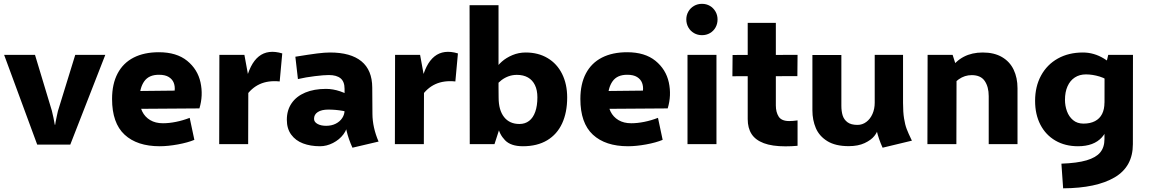

<svg xmlns="http://www.w3.org/2000/svg" viewBox="-20 -768 6121 1023"><path d="M2 -475.6H166.5L256.3 -178.2Q259.3 -168.5 265.1 -139.6Q271 -110.8 272 -103H273.9L276.4 -118.7Q279.8 -135.3 283 -151.1Q286.1 -167 288.6 -176.3L380.9 -475.6H541L354.5 2.4H178.2Z M831.1 11.2Q710.4 11.2 643.8 -50.5Q577.1 -112.3 577.1 -240.7Q577.1 -320.8 606.7 -376.7Q636.2 -432.6 692.1 -461.2Q748 -489.7 826.2 -489.7Q920.9 -489.7 977.1 -444.1Q1033.2 -398.4 1048.3 -329.1Q1063.5 -259.8 1042.5 -190.4L632.8 -187.5L637.2 -282.2L910.6 -285.2Q913.1 -307.6 905.8 -326.7Q898.4 -345.7 879.2 -357.7Q859.9 -369.6 827.6 -369.6Q773.4 -370.1 748.5 -334.7Q723.6 -299.3 723.6 -240.2Q723.6 -203.1 737.8 -174.1Q752 -145 780 -128.2Q808.1 -111.3 848.1 -111.3Q880.9 -111.3 917.5 -118.7Q954.1 -126 990.7 -140.1L1015.6 -22.9Q981 -8.3 927.7 1.5Q874.5 11.2 831.1 11.2Z M1148.9 -475.6H1282.2L1303.2 -360.8L1302.2 0H1147.9ZM1288.1 -327.1Q1310.1 -428.2 1358.9 -467.3Q1407.7 -506.3 1483.9 -483.4L1470.2 -334Q1409.2 -340.3 1363.8 -319.6Q1318.4 -298.8 1288.1 -252.4Z M1857.9 19Q1815.9 -73.2 1815.9 -160.2V-294.9Q1815.9 -333 1794.7 -350.6Q1773.4 -368.2 1731.9 -368.2Q1706.1 -368.2 1657.5 -362.3Q1608.9 -356.4 1567.4 -346.7L1553.7 -465.8Q1628.9 -478 1669.7 -483.2Q1710.4 -488.3 1738.3 -488.3Q1848.6 -488.3 1905.8 -441.4Q1962.9 -394.5 1963.4 -301.8L1964.4 -161.1Q1964.8 -88.9 1997.1 -13.7ZM1685.1 11.2Q1634.3 11.2 1594.5 -3.9Q1554.7 -19 1531.5 -50.8Q1508.3 -82.5 1508.3 -129.9Q1508.3 -180.7 1533.7 -217.8Q1559.1 -254.9 1606.2 -274.7Q1653.3 -294.4 1716.8 -294.4Q1753.9 -294.4 1792.2 -281.5Q1830.6 -268.6 1866.7 -243.2L1868.2 -160.2Q1842.8 -170.9 1805.4 -177.5Q1768.1 -184.1 1729 -184.1Q1693.4 -184.1 1673.1 -170.9Q1652.8 -157.7 1653.3 -134.3Q1653.3 -118.2 1671.4 -107.9Q1689.5 -97.7 1717.8 -97.7Q1746.6 -97.7 1768.8 -108.9Q1791 -120.1 1803.5 -139.2Q1815.9 -158.2 1815.9 -180.2L1831.1 -110.4Q1831.1 -80.6 1809.8 -52.2Q1788.6 -23.9 1754.4 -6.3Q1720.2 11.2 1685.1 11.2Z M2085 -475.6H2218.3L2239.3 -360.8L2238.3 0H2084ZM2224.1 -327.1Q2246.1 -428.2 2294.9 -467.3Q2343.8 -506.3 2419.9 -483.4L2406.2 -334Q2345.2 -340.3 2299.8 -319.6Q2254.4 -298.8 2224.1 -252.4Z M2766.1 11.2Q2701.7 11.2 2670.9 -20.8Q2640.1 -52.7 2633.1 -95Q2626 -137.2 2627 -193.8L2636.2 -301.8L2636.7 -248Q2636.7 -181.2 2665.8 -144.3Q2694.8 -107.4 2747.6 -107.4Q2777.8 -107.4 2799.3 -124Q2820.8 -140.6 2832 -172.6Q2843.3 -204.6 2843.3 -249.5Q2843.3 -287.6 2830.3 -314.5Q2817.4 -341.3 2793 -355.2Q2768.6 -369.1 2733.9 -369.1Q2710.9 -369.1 2690.4 -361.8Q2669.9 -354.5 2652.3 -341.3Q2634.8 -328.1 2620.1 -309.1L2621.6 -400.4Q2630.9 -419.4 2654.1 -439.9Q2677.2 -460.4 2710.4 -474.4Q2743.7 -488.3 2781.2 -488.3Q2847.7 -488.3 2897.7 -458.5Q2947.8 -428.7 2974.9 -374.3Q3002 -319.8 3002 -248.5Q3002 -168.9 2975.1 -110.6Q2948.2 -52.2 2895.3 -20.5Q2842.3 11.2 2766.1 11.2ZM2481.9 -740.2H2636.2V-112.8L2638.7 -74.2L2614.7 0H2482.9Z M3326.2 11.2Q3205.6 11.2 3138.9 -50.5Q3072.3 -112.3 3072.3 -240.7Q3072.3 -320.8 3101.8 -376.7Q3131.3 -432.6 3187.3 -461.2Q3243.2 -489.7 3321.3 -489.7Q3416 -489.7 3472.2 -444.1Q3528.3 -398.4 3543.5 -329.1Q3558.6 -259.8 3537.6 -190.4L3127.9 -187.5L3132.3 -282.2L3405.8 -285.2Q3408.2 -307.6 3400.9 -326.7Q3393.6 -345.7 3374.3 -357.7Q3355 -369.6 3322.8 -369.6Q3268.6 -370.1 3243.7 -334.7Q3218.8 -299.3 3218.8 -240.2Q3218.8 -203.1 3232.9 -174.1Q3247.1 -145 3275.1 -128.2Q3303.2 -111.3 3343.3 -111.3Q3376 -111.3 3412.6 -118.7Q3449.2 -126 3485.8 -140.1L3510.7 -22.9Q3476.1 -8.3 3422.9 1.5Q3369.6 11.2 3326.2 11.2Z M3720.2 -580.6Q3697 -580.6 3677.8 -591.6Q3658.7 -602.5 3647.7 -621.8Q3636.7 -641.2 3636.7 -664.6Q3636.7 -687.5 3647.7 -706.5Q3658.7 -725.6 3677.8 -736.6Q3697 -747.6 3720.2 -747.6Q3743.7 -747.6 3762.5 -736.6Q3781.2 -725.6 3792.2 -706.5Q3803.2 -687.5 3803.2 -664.3Q3803.2 -641.1 3792.5 -621.8Q3781.7 -602.5 3762.8 -591.6Q3743.9 -580.6 3720.2 -580.6ZM3643.1 -475.6H3797.4V0H3643.1Z M4165 11.7Q4094.2 11.7 4049.6 -5.1Q4004.9 -22 3984.4 -54Q3963.9 -85.9 3963.9 -133.3V-646H4113.8V-206.1Q4113.8 -170.4 4128.9 -146.7Q4144 -123 4185.1 -123Q4204.6 -123 4229.5 -126.5V8.8Q4198.2 11.7 4165 11.7ZM4229.5 -475.6 4228.5 -362.3 3882.3 -361.8 3883.3 -475.1Z M4502 10.7Q4431.6 10.7 4388.4 -15.9Q4345.2 -42.5 4326.9 -85.4Q4308.6 -128.4 4308.6 -179.7V-475.1H4462.9V-204.6Q4462.9 -175.3 4469.7 -153.1Q4476.6 -130.9 4495.4 -116.7Q4514.2 -102.5 4548.8 -102.5Q4574.7 -102.5 4595.7 -118.2Q4616.7 -133.8 4628.7 -160.9Q4640.6 -188 4640.6 -220.7L4655.3 -77.6Q4655.3 -64.5 4638.4 -43.2Q4621.6 -22 4586.9 -5.6Q4552.2 10.7 4502 10.7ZM4682.6 19Q4640.6 -73.2 4640.6 -160.2L4791.5 -219.7Q4791.5 -170.4 4796.9 -137Q4802.2 -103.5 4811 -80.6Q4819.8 -57.6 4835.9 -24.4L4838.9 -18.6ZM4640.6 -160.2V-475.6H4791.5V-103Z M5248 -255.9Q5248 -305.2 5226.8 -336.4Q5205.6 -367.7 5157.2 -367.7Q5120 -367.7 5088.6 -345.7Q5057.1 -323.7 5037.1 -283.7L5042 -397.5Q5101.5 -488.3 5216.3 -488.3Q5277.1 -488.3 5318.8 -463.9Q5360.5 -439.5 5380.9 -396.5Q5401.4 -353.5 5401.4 -297.9V0H5248ZM4922.4 -475.6H5055.7L5076.7 -409.7L5075.7 0H4921.4Z M5635.3 104Q5719.2 101.1 5769.5 86.2Q5819.8 71.3 5842.3 43.9Q5864.7 16.6 5864.7 -26.9L5865.2 -392.6L5884.8 -475.6H6016.6L6016.1 0Q6016.1 120.1 5918.7 177.2Q5821.3 234.4 5644.5 235.4ZM5723.6 11.2Q5655.3 11.2 5603.5 -18.8Q5551.8 -48.8 5523.4 -103.5Q5495.1 -158.2 5495.1 -230.5Q5495.1 -307.1 5526.9 -365.5Q5558.6 -423.8 5616.2 -456.1Q5673.8 -488.3 5750 -488.3Q5779.3 -488.3 5807.4 -480.2Q5835.4 -472.2 5862.3 -455.8Q5889.2 -439.5 5915 -415L5906.7 -320.8Q5877 -348.6 5839.1 -360.1Q5801.3 -371.6 5766.1 -371.6Q5731.9 -371.6 5706.8 -355.2Q5681.6 -338.9 5668 -308.3Q5654.3 -277.8 5654.3 -235.8Q5654.3 -204.6 5664.8 -175.5Q5675.3 -146.5 5697.5 -127.9Q5719.7 -109.4 5752.9 -109.4Q5789.1 -109.4 5814.2 -122.6Q5839.4 -135.7 5852.1 -160.9Q5864.7 -186 5864.7 -221.2L5894 -175.8Q5894 -84 5851.1 -36.4Q5808.1 11.2 5723.6 11.2Z"/></svg>

Font: DavidDev Light
Style: Regular
Weight: 300
Designer: David.dev
Foundry: David.dev
Version: Version 1.001;FEAKit 1.0